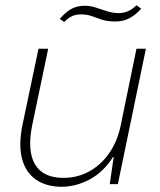

<svg xmlns="http://www.w3.org/2000/svg" viewBox="-20 -703 609 733"><path d="M215 10Q158 10 118.5 -16.5Q79 -43 64.5 -95.5Q50 -148 66 -227L127 -517H164L104 -230Q90 -164 98.5 -118Q107 -72 138 -48Q169 -24 223 -24Q275 -24 319.5 -48Q364 -72 396 -117Q428 -162 441 -225L501 -517H537L430 0H399L414 -103H411Q374 -45 321.5 -17.5Q269 10 215 10ZM420 -621Q390 -621 369 -628Q348 -635 330 -641.5Q312 -648 290 -648Q271 -648 256.5 -642Q242 -636 225 -619L208 -631Q224 -649 238.5 -660Q253 -671 269 -676Q285 -681 304 -681Q325 -681 346 -674Q367 -667 389 -660Q411 -653 434 -653Q451 -653 468 -660Q485 -667 501 -683L519 -670Q504 -653 488 -642Q472 -631 455.5 -626Q439 -621 420 -621Z"/></svg>

Font: Mona Sans
Style: Italic
Weight: 200
Italic angle: -11.6951°
Designer: Deni Anggara
Foundry: GitHub
Version: Version 2.000